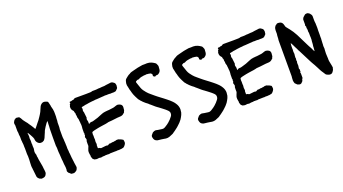

<svg xmlns="http://www.w3.org/2000/svg" viewBox="-59 -1253 3331 1865"><g transform="rotate(-20 1607.0 -321.0)"><path d="M463 59H458Q455 59 451.5 58.5Q448 58 444 58Q437 59 432.5 55.5Q428 52 423 47Q421 45 418.5 42.5Q416 40 413 39Q411 38 409 34Q408 32 406.5 29Q405 26 403 23Q401 18 402 12Q403 9 403.5 6.5Q404 4 404 1Q404 -9 404 -18.5Q404 -28 402 -38Q401 -41 401 -44.5Q401 -48 400 -52Q400 -59 399 -63Q399 -68 398.5 -72Q398 -76 398 -80Q397 -87 397 -93Q397 -99 395 -106V-109Q395 -122 393.5 -134.5Q392 -147 392 -160Q392 -166 391 -169Q390 -178 389.5 -187.5Q389 -197 389 -207Q389 -216 389 -225.5Q389 -235 387 -244Q386 -246 386 -249Q386 -252 386 -254Q386 -295 386 -336Q386 -377 387 -417Q387 -422 387.5 -427Q388 -432 388 -437Q388 -440 388.5 -443Q389 -446 389 -448Q389 -459 389.5 -470.5Q390 -482 391 -493Q393 -496 391 -501Q390 -502 388 -502L385 -499Q383 -496 380 -493Q377 -490 375 -487Q371 -481 366.5 -474.5Q362 -468 357 -461Q350 -449 342 -436.5Q334 -424 330 -410Q329 -408 328 -405.5Q327 -403 326 -401Q322 -391 317.5 -381.5Q313 -372 309 -361Q303 -348 292 -337Q290 -335 288 -335Q283 -332 277 -329.5Q271 -327 264 -328H258Q249 -326 243 -332Q236 -334 231.5 -339Q227 -344 222 -350Q218 -355 215.5 -362Q213 -369 213 -376Q212 -378 212 -381Q212 -384 212 -386Q211 -388 210 -390.5Q209 -393 209 -394Q209 -396 207 -400Q205 -404 199 -416Q193 -428 193 -427Q190 -432 187 -438Q184 -444 180 -449L174 -460Q172 -460 171 -461L170 -460Q170 -457 170 -454Q170 -451 171 -448Q173 -437 173 -426Q173 -415 171 -404Q171 -398 172 -394Q173 -392 173 -387Q173 -381 173.5 -375Q174 -369 173 -363Q172 -358 172.5 -352.5Q173 -347 174 -342V-332Q172 -326 174 -319Q175 -314 174.5 -308.5Q174 -303 175 -298Q175 -293 173 -285Q167 -261 176 -239Q177 -235 178 -231.5Q179 -228 178 -224Q178 -221 178 -218Q178 -215 179 -212Q181 -208 181 -204Q182 -193 182.5 -187Q183 -181 184 -178Q186 -167 188 -155.5Q190 -144 192 -133Q194 -120 196.5 -107.5Q199 -95 199 -82Q199 -78 200 -76Q202 -68 202 -59.5Q202 -51 203 -43Q203 -32 198 -26Q196 -22 196 -21Q187 -2 164 1Q161 2 158 2Q155 2 152 2Q141 4 136 -2Q134 -4 132 -4Q127 -3 122 -10Q119 -15 113 -19Q110 -22 108 -29Q107 -31 106.5 -33Q106 -35 106 -37Q105 -51 103 -64.5Q101 -78 100 -91L99 -101Q98 -105 98 -108Q98 -111 97 -115V-121Q94 -135 94 -149.5Q94 -164 95 -178Q96 -187 96 -196.5Q96 -206 97 -215V-238Q97 -243 97 -248.5Q97 -254 96 -259Q95 -265 95 -271Q95 -277 95 -283V-329Q94 -337 94 -345.5Q94 -354 94 -362Q94 -365 94 -368.5Q94 -372 93 -375Q93 -380 92.5 -384.5Q92 -389 91 -393V-400Q89 -409 89 -417.5Q89 -426 89 -435Q89 -443 89 -451.5Q89 -460 87 -467Q86 -470 86 -473Q86 -476 86 -479Q86 -486 86 -492.5Q86 -499 84 -506Q83 -508 83 -513V-563Q83 -568 83 -572.5Q83 -577 81 -581Q78 -591 82 -604Q84 -609 86 -611Q88 -614 90 -617Q92 -620 93 -623Q95 -626 96 -626Q100 -627 102.5 -629Q105 -631 107 -633L113 -636Q115 -637 119 -637Q124 -636 129.5 -635.5Q135 -635 140 -634Q146 -634 149 -629Q154 -622 159 -615Q164 -608 167 -600Q170 -593 175 -588Q181 -580 187 -572Q193 -564 200 -556Q203 -553 205.5 -549Q208 -545 210 -541Q215 -534 219.5 -527.5Q224 -521 229 -514L244 -490Q246 -486 248 -482.5Q250 -479 252 -476Q254 -471 258 -475Q262 -480 266.5 -485.5Q271 -491 275 -496Q284 -507 293 -519Q302 -531 312 -542L318 -551Q325 -561 331.5 -570.5Q338 -580 344 -590Q351 -601 356.5 -612Q362 -623 366 -634L378 -661Q384 -673 395 -681Q410 -693 428 -690Q435 -689 441 -686.5Q447 -684 453 -682Q459 -680 461 -673Q463 -670 464 -667Q465 -664 465 -661Q466 -654 468 -648.5Q470 -643 471 -636L472 -626Q474 -617 476.5 -608Q479 -599 481 -590V-588Q482 -578 483.5 -568.5Q485 -559 484 -549V-526Q484 -521 484 -516Q484 -511 483 -506Q482 -499 482 -492.5Q482 -486 482 -479Q481 -475 481 -471Q481 -467 480 -463Q479 -459 479 -455.5Q479 -452 479 -447V-419Q479 -412 478.5 -406Q478 -400 477 -393Q476 -389 476 -385.5Q476 -382 476 -378V-317Q476 -310 476.5 -303Q477 -296 478 -289Q479 -284 479 -278.5Q479 -273 479 -268Q480 -261 480 -254.5Q480 -248 481 -240V-229Q482 -221 482 -212.5Q482 -204 482 -196V-183Q484 -176 484 -168Q484 -160 485 -152V-145Q487 -139 487 -133Q487 -127 488 -121L491 -85Q492 -81 492.5 -77.5Q493 -74 493 -70Q494 -66 494 -62.5Q494 -59 495 -55Q495 -54 495.5 -52Q496 -50 496 -48Q496 -41 497.5 -33Q499 -25 500 -17L504 11Q504 17 503 19Q502 25 498.5 30.5Q495 36 493 41Q493 42 492.5 42Q492 42 492 42Q485 48 478 52.5Q471 57 463 59Z M760 7Q754 7 752 6Q747 4 742.5 4.5Q738 5 733 5Q732 5 731 5.5Q730 6 729 6Q722 7 715.5 7Q709 7 703 5Q702 4 701 4Q694 5 689 0Q684 -5 679 -9Q674 -14 674 -20L671 -28Q668 -35 669 -41Q670 -43 669.5 -45Q669 -47 669 -49Q668 -51 668 -53.5Q668 -56 667 -58Q665 -67 664.5 -76.5Q664 -86 665 -95Q666 -101 672 -115.5Q678 -130 679 -133Q682 -138 682 -141Q681 -152 681.5 -163.5Q682 -175 682 -186Q682 -193 685 -197Q689 -204 686 -212L683 -223Q677 -234 684 -242Q684 -243 684.5 -243.5Q685 -244 685 -245Q687 -247 686 -250.5Q685 -254 685 -256Q685 -260 686.5 -264.5Q688 -269 687 -273Q687 -273 685 -275Q684 -277 684.5 -283Q685 -289 685 -290V-318Q686 -323 686 -327.5Q686 -332 687 -337Q688 -343 687.5 -349.5Q687 -356 687 -363Q686 -368 685.5 -374Q685 -380 685 -386Q684 -388 684 -391Q684 -394 684 -396Q683 -401 682.5 -406Q682 -411 682 -416Q682 -418 678 -429.5Q674 -441 675 -449Q676 -451 676 -454Q676 -457 674 -459Q672 -460 672 -463V-466Q675 -478 669 -490Q665 -496 666 -502Q666 -510 659 -514Q654 -519 650 -526Q646 -533 645 -540Q644 -545 644 -550Q644 -555 644 -559Q644 -563 645 -564Q649 -568 649 -573.5Q649 -579 650 -582Q651 -583 652 -583Q653 -583 654 -584Q658 -585 658 -591Q656 -595 656 -598Q655 -602 659 -605Q661 -609 664 -607Q671 -604 680 -609Q684 -611 685 -611Q688 -611 688 -611Q689 -612 694 -612Q700 -611 705 -616Q712 -623 722 -623H784Q807 -622 830 -623Q853 -624 875 -624Q880 -624 883.5 -624.5Q887 -625 891 -626Q897 -629 905 -629H928Q936 -629 942.5 -629.5Q949 -630 956 -631Q960 -632 963.5 -632Q967 -632 971 -632Q975 -632 979 -632Q983 -632 987 -633Q995 -634 1004 -634.5Q1013 -635 1021 -635Q1025 -635 1028.5 -635.5Q1032 -636 1036 -637Q1044 -639 1051.5 -639.5Q1059 -640 1066 -641Q1074 -642 1081.5 -643Q1089 -644 1096 -645Q1105 -645 1109 -643Q1115 -639 1120.5 -636Q1126 -633 1131 -628Q1135 -624 1136 -621Q1137 -617 1138 -613Q1139 -609 1140 -604V-597Q1139 -592 1138.5 -586.5Q1138 -581 1137 -575Q1135 -571 1132 -568L1114 -550Q1104 -547 1094.5 -546Q1085 -545 1075 -546H1068Q1063 -545 1058 -545Q1053 -545 1048 -546Q1042 -547 1036 -546.5Q1030 -546 1024 -546Q1020 -546 1016.5 -545.5Q1013 -545 1009 -546Q1004 -547 999.5 -546.5Q995 -546 990 -545Q986 -545 981.5 -544.5Q977 -544 972 -544Q959 -542 944.5 -542Q930 -542 916 -540Q907 -541 899 -539.5Q891 -538 882 -537Q874 -536 865 -536Q856 -536 848 -534Q838 -534 828.5 -531.5Q819 -529 809 -528L802 -527Q795 -527 789 -525.5Q783 -524 776 -522Q772 -521 768 -520.5Q764 -520 759 -519Q756 -519 752 -517Q749 -516 749 -511L752 -502Q753 -500 751.5 -492Q750 -484 749 -480Q749 -477 750 -474Q751 -471 752 -468Q755 -460 755 -450.5Q755 -441 757 -433Q758 -429 758 -424.5Q758 -420 759 -415Q759 -413 759.5 -410.5Q760 -408 760 -405Q760 -402 759 -401Q756 -397 756 -392Q756 -387 756 -382Q761 -372 761 -362Q761 -352 761 -342Q761 -339 766 -340H767Q769 -344 771 -346Q774 -346 778 -348Q781 -350 786 -350Q794 -349 801 -350.5Q808 -352 815 -354Q862 -366 903 -385Q914 -390 926 -393.5Q938 -397 950 -398H953Q962 -399 971 -400Q980 -401 989 -401Q1001 -402 1012.5 -404Q1024 -406 1036 -407Q1043 -409 1049 -410.5Q1055 -412 1062 -415Q1075 -420 1086 -420Q1094 -419 1101 -416.5Q1108 -414 1115 -410Q1130 -400 1130 -380Q1130 -372 1128.5 -364Q1127 -356 1127 -348Q1127 -346 1125 -344L1122 -339Q1121 -335 1120 -331Q1119 -327 1115 -325Q1109 -320 1102.5 -314.5Q1096 -309 1088 -307Q1084 -306 1080.5 -305Q1077 -304 1073 -304Q1057 -304 1040.5 -302Q1024 -300 1007 -298Q994 -297 981.5 -295Q969 -293 956 -293Q944 -293 929 -288Q919 -286 908 -284Q897 -282 886 -281Q878 -280 869.5 -278.5Q861 -277 853 -276L836 -273Q834 -272 830 -272Q823 -270 816 -269Q809 -268 802 -266Q795 -265 788.5 -263Q782 -261 775 -259Q770 -258 767 -255.5Q764 -253 762 -249Q761 -246 762 -243Q763 -239 761 -235Q762 -225 762.5 -215Q763 -205 762 -195Q764 -187 763.5 -179Q763 -171 762 -163Q760 -151 763 -143Q766 -130 761 -116Q759 -110 761 -108Q763 -105 761 -101V-95Q760 -87 768 -87H770Q777 -87 784 -82Q789 -77 796 -79L824 -82Q830 -83 836 -83.5Q842 -84 848 -84Q850 -85 854 -83Q859 -80 863 -82Q865 -84 868.5 -85Q872 -86 874 -88Q880 -94 889 -92Q897 -90 902 -93Q911 -96 919 -95Q924 -94 929 -96Q934 -98 939 -98Q941 -98 942 -97.5Q943 -97 944 -98Q946 -98 948 -99Q950 -100 951 -100Q958 -103 964 -102Q969 -102 969 -102Q973 -103 976.5 -102Q980 -101 983 -99Q988 -98 991.5 -96Q995 -94 999 -93Q1001 -93 1002 -92Q1007 -88 1014.5 -85Q1022 -82 1023 -78Q1025 -72 1025 -66.5Q1025 -61 1026 -55Q1026 -52 1025.5 -49Q1025 -46 1024 -43Q1022 -39 1019.5 -34Q1017 -29 1013 -25Q1011 -23 1009.5 -21Q1008 -19 1006 -17Q1002 -13 997 -10Q992 -7 986 -7Q982 -7 980 -6Q976 -4 972 -4Q968 -4 963 -4Q956 -3 949.5 -2.5Q943 -2 936 -3Q932 -4 929 -3Q919 0 909 -2Q899 -2 889.5 -1.5Q880 -1 871 -1H858Q855 -1 853 0Q849 2 843.5 2Q838 2 833 1H823Q822 1 820 1.5Q818 2 816 1Q813 0 810.5 0.5Q808 1 805 2Q803 2 801.5 2.5Q800 3 798 3Q788 2 779 3.5Q770 5 760 7Z M1415 49 1398 46Q1385 44 1371.5 42Q1358 40 1344 39Q1330 39 1316 31Q1303 24 1298 9Q1297 4 1295.5 -1Q1294 -6 1293 -11Q1293 -23 1298 -29Q1303 -34 1306.5 -39Q1310 -44 1314 -48Q1316 -50 1318 -51Q1320 -52 1322 -53Q1327 -56 1332 -57.5Q1337 -59 1342 -60Q1344 -61 1345.5 -60.5Q1347 -60 1348 -60Q1353 -59 1359 -58.5Q1365 -58 1370 -56L1412 -50Q1426 -48 1437 -54Q1441 -56 1444.5 -58Q1448 -60 1451 -62Q1473 -75 1489 -89Q1501 -100 1512 -111Q1523 -122 1532 -135Q1539 -144 1541 -153.5Q1543 -163 1542 -173L1539 -181Q1538 -186 1535 -189Q1532 -192 1529 -196Q1523 -201 1517.5 -207Q1512 -213 1506 -217Q1491 -229 1476.5 -240Q1462 -251 1447 -262Q1446 -264 1441 -266Q1432 -272 1423.5 -279.5Q1415 -287 1407 -294Q1397 -304 1385 -313Q1379 -316 1374 -323Q1370 -328 1362 -333Q1355 -337 1349 -342.5Q1343 -348 1337 -353L1324 -365Q1320 -370 1315.5 -374.5Q1311 -379 1306 -384Q1304 -389 1300.5 -392Q1297 -395 1294 -399Q1293 -401 1291 -403.5Q1289 -406 1288 -409Q1282 -421 1275.5 -433Q1269 -445 1264 -458Q1261 -466 1258.5 -473.5Q1256 -481 1254 -488Q1253 -496 1250.5 -502.5Q1248 -509 1246 -516Q1244 -527 1241.5 -537.5Q1239 -548 1237 -558L1235 -566Q1234 -577 1235 -587Q1237 -601 1241 -612Q1245 -624 1254 -631Q1264 -639 1274 -647Q1284 -655 1295 -660Q1297 -660 1298 -661Q1308 -669 1320 -672.5Q1332 -676 1344 -679Q1392 -693 1443 -700H1453Q1463 -700 1472 -700Q1481 -700 1491 -701Q1503 -701 1515 -698.5Q1527 -696 1538 -691Q1546 -687 1554 -682.5Q1562 -678 1569 -673Q1577 -667 1579 -660L1582 -653Q1587 -644 1587.5 -634.5Q1588 -625 1586 -615Q1586 -612 1585.5 -608.5Q1585 -605 1585 -602Q1582 -580 1564 -568Q1553 -558 1535 -560Q1531 -562 1531 -558Q1531 -554 1526 -554H1520Q1514 -554 1508 -560Q1503 -565 1503 -568Q1503 -572 1507 -574Q1505 -579 1503 -583Q1501 -587 1499 -589Q1496 -594 1490 -596Q1485 -597 1480 -598Q1475 -599 1470 -600Q1466 -600 1461 -600.5Q1456 -601 1451 -602Q1448 -603 1442 -601Q1439 -600 1436 -599.5Q1433 -599 1429 -600Q1426 -600 1422.5 -600Q1419 -600 1415 -598L1396 -595Q1380 -592 1365 -583Q1362 -582 1359 -581Q1356 -580 1353 -581Q1347 -582 1343 -578Q1342 -576 1338.5 -575.5Q1335 -575 1333 -573Q1329 -569 1329 -565Q1330 -563 1330 -559L1351 -498Q1357 -482 1366.5 -468.5Q1376 -455 1387 -442Q1404 -422 1422 -408L1454 -381Q1464 -372 1475 -364Q1486 -356 1496 -348Q1511 -337 1526 -325.5Q1541 -314 1556 -302Q1568 -292 1579.5 -282.5Q1591 -273 1601 -262Q1608 -254 1615 -246Q1622 -238 1627 -228Q1634 -217 1639 -202Q1645 -183 1644 -166Q1643 -164 1643 -160Q1643 -148 1640.5 -137.5Q1638 -127 1633 -116Q1628 -106 1622.5 -95.5Q1617 -85 1610 -75Q1600 -62 1589.5 -50.5Q1579 -39 1566 -28Q1559 -22 1552 -15.5Q1545 -9 1537 -4Q1532 0 1527 3.5Q1522 7 1517 11Q1513 13 1509 16Q1505 19 1501 22Q1497 26 1491.5 28.5Q1486 31 1481 33L1452 45Q1443 48 1434 49Q1425 50 1415 49Z M1892 49 1875 46Q1862 44 1848.5 42Q1835 40 1821 39Q1807 39 1793 31Q1780 24 1775 9Q1774 4 1772.5 -1Q1771 -6 1770 -11Q1770 -23 1775 -29Q1780 -34 1783.5 -39Q1787 -44 1791 -48Q1793 -50 1795 -51Q1797 -52 1799 -53Q1804 -56 1809 -57.5Q1814 -59 1819 -60Q1821 -61 1822.5 -60.5Q1824 -60 1825 -60Q1830 -59 1836 -58.5Q1842 -58 1847 -56L1889 -50Q1903 -48 1914 -54Q1918 -56 1921.5 -58Q1925 -60 1928 -62Q1950 -75 1966 -89Q1978 -100 1989 -111Q2000 -122 2009 -135Q2016 -144 2018 -153.5Q2020 -163 2019 -173L2016 -181Q2015 -186 2012 -189Q2009 -192 2006 -196Q2000 -201 1994.5 -207Q1989 -213 1983 -217Q1968 -229 1953.5 -240Q1939 -251 1924 -262Q1923 -264 1918 -266Q1909 -272 1900.5 -279.5Q1892 -287 1884 -294Q1874 -304 1862 -313Q1856 -316 1851 -323Q1847 -328 1839 -333Q1832 -337 1826 -342.5Q1820 -348 1814 -353L1801 -365Q1797 -370 1792.5 -374.5Q1788 -379 1783 -384Q1781 -389 1777.5 -392Q1774 -395 1771 -399Q1770 -401 1768 -403.5Q1766 -406 1765 -409Q1759 -421 1752.5 -433Q1746 -445 1741 -458Q1738 -466 1735.5 -473.5Q1733 -481 1731 -488Q1730 -496 1727.5 -502.5Q1725 -509 1723 -516Q1721 -527 1718.5 -537.5Q1716 -548 1714 -558L1712 -566Q1711 -577 1712 -587Q1714 -601 1718 -612Q1722 -624 1731 -631Q1741 -639 1751 -647Q1761 -655 1772 -660Q1774 -660 1775 -661Q1785 -669 1797 -672.5Q1809 -676 1821 -679Q1869 -693 1920 -700H1930Q1940 -700 1949 -700Q1958 -700 1968 -701Q1980 -701 1992 -698.5Q2004 -696 2015 -691Q2023 -687 2031 -682.5Q2039 -678 2046 -673Q2054 -667 2056 -660L2059 -653Q2064 -644 2064.5 -634.5Q2065 -625 2063 -615Q2063 -612 2062.5 -608.5Q2062 -605 2062 -602Q2059 -580 2041 -568Q2030 -558 2012 -560Q2008 -562 2008 -558Q2008 -554 2003 -554H1997Q1991 -554 1985 -560Q1980 -565 1980 -568Q1980 -572 1984 -574Q1982 -579 1980 -583Q1978 -587 1976 -589Q1973 -594 1967 -596Q1962 -597 1957 -598Q1952 -599 1947 -600Q1943 -600 1938 -600.5Q1933 -601 1928 -602Q1925 -603 1919 -601Q1916 -600 1913 -599.5Q1910 -599 1906 -600Q1903 -600 1899.5 -600Q1896 -600 1892 -598L1873 -595Q1857 -592 1842 -583Q1839 -582 1836 -581Q1833 -580 1830 -581Q1824 -582 1820 -578Q1819 -576 1815.5 -575.5Q1812 -575 1810 -573Q1806 -569 1806 -565Q1807 -563 1807 -559L1828 -498Q1834 -482 1843.5 -468.5Q1853 -455 1864 -442Q1881 -422 1899 -408L1931 -381Q1941 -372 1952 -364Q1963 -356 1973 -348Q1988 -337 2003 -325.5Q2018 -314 2033 -302Q2045 -292 2056.5 -282.5Q2068 -273 2078 -262Q2085 -254 2092 -246Q2099 -238 2104 -228Q2111 -217 2116 -202Q2122 -183 2121 -166Q2120 -164 2120 -160Q2120 -148 2117.5 -137.5Q2115 -127 2110 -116Q2105 -106 2099.5 -95.5Q2094 -85 2087 -75Q2077 -62 2066.5 -50.5Q2056 -39 2043 -28Q2036 -22 2029 -15.5Q2022 -9 2014 -4Q2009 0 2004 3.5Q1999 7 1994 11Q1990 13 1986 16Q1982 19 1978 22Q1974 26 1968.5 28.5Q1963 31 1958 33L1929 45Q1920 48 1911 49Q1902 50 1892 49Z M2292 7Q2286 7 2284 6Q2279 4 2274.5 4.5Q2270 5 2265 5Q2264 5 2263 5.5Q2262 6 2261 6Q2254 7 2247.5 7Q2241 7 2235 5Q2234 4 2233 4Q2226 5 2221 0Q2216 -5 2211 -9Q2206 -14 2206 -20L2203 -28Q2200 -35 2201 -41Q2202 -43 2201.5 -45Q2201 -47 2201 -49Q2200 -51 2200 -53.5Q2200 -56 2199 -58Q2197 -67 2196.5 -76.5Q2196 -86 2197 -95Q2198 -101 2204 -115.5Q2210 -130 2211 -133Q2214 -138 2214 -141Q2213 -152 2213.5 -163.5Q2214 -175 2214 -186Q2214 -193 2217 -197Q2221 -204 2218 -212L2215 -223Q2209 -234 2216 -242Q2216 -243 2216.5 -243.5Q2217 -244 2217 -245Q2219 -247 2218 -250.5Q2217 -254 2217 -256Q2217 -260 2218.5 -264.5Q2220 -269 2219 -273Q2219 -273 2217 -275Q2216 -277 2216.5 -283Q2217 -289 2217 -290V-318Q2218 -323 2218 -327.5Q2218 -332 2219 -337Q2220 -343 2219.5 -349.5Q2219 -356 2219 -363Q2218 -368 2217.5 -374Q2217 -380 2217 -386Q2216 -388 2216 -391Q2216 -394 2216 -396Q2215 -401 2214.5 -406Q2214 -411 2214 -416Q2214 -418 2210 -429.5Q2206 -441 2207 -449Q2208 -451 2208 -454Q2208 -457 2206 -459Q2204 -460 2204 -463V-466Q2207 -478 2201 -490Q2197 -496 2198 -502Q2198 -510 2191 -514Q2186 -519 2182 -526Q2178 -533 2177 -540Q2176 -545 2176 -550Q2176 -555 2176 -559Q2176 -563 2177 -564Q2181 -568 2181 -573.5Q2181 -579 2182 -582Q2183 -583 2184 -583Q2185 -583 2186 -584Q2190 -585 2190 -591Q2188 -595 2188 -598Q2187 -602 2191 -605Q2193 -609 2196 -607Q2203 -604 2212 -609Q2216 -611 2217 -611Q2220 -611 2220 -611Q2221 -612 2226 -612Q2232 -611 2237 -616Q2244 -623 2254 -623H2316Q2339 -622 2362 -623Q2385 -624 2407 -624Q2412 -624 2415.5 -624.5Q2419 -625 2423 -626Q2429 -629 2437 -629H2460Q2468 -629 2474.5 -629.5Q2481 -630 2488 -631Q2492 -632 2495.5 -632Q2499 -632 2503 -632Q2507 -632 2511 -632Q2515 -632 2519 -633Q2527 -634 2536 -634.5Q2545 -635 2553 -635Q2557 -635 2560.5 -635.5Q2564 -636 2568 -637Q2576 -639 2583.5 -639.5Q2591 -640 2598 -641Q2606 -642 2613.5 -643Q2621 -644 2628 -645Q2637 -645 2641 -643Q2647 -639 2652.5 -636Q2658 -633 2663 -628Q2667 -624 2668 -621Q2669 -617 2670 -613Q2671 -609 2672 -604V-597Q2671 -592 2670.5 -586.5Q2670 -581 2669 -575Q2667 -571 2664 -568L2646 -550Q2636 -547 2626.5 -546Q2617 -545 2607 -546H2600Q2595 -545 2590 -545Q2585 -545 2580 -546Q2574 -547 2568 -546.5Q2562 -546 2556 -546Q2552 -546 2548.5 -545.5Q2545 -545 2541 -546Q2536 -547 2531.5 -546.5Q2527 -546 2522 -545Q2518 -545 2513.5 -544.5Q2509 -544 2504 -544Q2491 -542 2476.5 -542Q2462 -542 2448 -540Q2439 -541 2431 -539.5Q2423 -538 2414 -537Q2406 -536 2397 -536Q2388 -536 2380 -534Q2370 -534 2360.5 -531.5Q2351 -529 2341 -528L2334 -527Q2327 -527 2321 -525.5Q2315 -524 2308 -522Q2304 -521 2300 -520.5Q2296 -520 2291 -519Q2288 -519 2284 -517Q2281 -516 2281 -511L2284 -502Q2285 -500 2283.5 -492Q2282 -484 2281 -480Q2281 -477 2282 -474Q2283 -471 2284 -468Q2287 -460 2287 -450.5Q2287 -441 2289 -433Q2290 -429 2290 -424.5Q2290 -420 2291 -415Q2291 -413 2291.5 -410.5Q2292 -408 2292 -405Q2292 -402 2291 -401Q2288 -397 2288 -392Q2288 -387 2288 -382Q2293 -372 2293 -362Q2293 -352 2293 -342Q2293 -339 2298 -340H2299Q2301 -344 2303 -346Q2306 -346 2310 -348Q2313 -350 2318 -350Q2326 -349 2333 -350.5Q2340 -352 2347 -354Q2394 -366 2435 -385Q2446 -390 2458 -393.5Q2470 -397 2482 -398H2485Q2494 -399 2503 -400Q2512 -401 2521 -401Q2533 -402 2544.5 -404Q2556 -406 2568 -407Q2575 -409 2581 -410.5Q2587 -412 2594 -415Q2607 -420 2618 -420Q2626 -419 2633 -416.5Q2640 -414 2647 -410Q2662 -400 2662 -380Q2662 -372 2660.5 -364Q2659 -356 2659 -348Q2659 -346 2657 -344L2654 -339Q2653 -335 2652 -331Q2651 -327 2647 -325Q2641 -320 2634.5 -314.5Q2628 -309 2620 -307Q2616 -306 2612.5 -305Q2609 -304 2605 -304Q2589 -304 2572.5 -302Q2556 -300 2539 -298Q2526 -297 2513.5 -295Q2501 -293 2488 -293Q2476 -293 2461 -288Q2451 -286 2440 -284Q2429 -282 2418 -281Q2410 -280 2401.5 -278.5Q2393 -277 2385 -276L2368 -273Q2366 -272 2362 -272Q2355 -270 2348 -269Q2341 -268 2334 -266Q2327 -265 2320.5 -263Q2314 -261 2307 -259Q2302 -258 2299 -255.5Q2296 -253 2294 -249Q2293 -246 2294 -243Q2295 -239 2293 -235Q2294 -225 2294.5 -215Q2295 -205 2294 -195Q2296 -187 2295.5 -179Q2295 -171 2294 -163Q2292 -151 2295 -143Q2298 -130 2293 -116Q2291 -110 2293 -108Q2295 -105 2293 -101V-95Q2292 -87 2300 -87H2302Q2309 -87 2316 -82Q2321 -77 2328 -79L2356 -82Q2362 -83 2368 -83.5Q2374 -84 2380 -84Q2382 -85 2386 -83Q2391 -80 2395 -82Q2397 -84 2400.5 -85Q2404 -86 2406 -88Q2412 -94 2421 -92Q2429 -90 2434 -93Q2443 -96 2451 -95Q2456 -94 2461 -96Q2466 -98 2471 -98Q2473 -98 2474 -97.5Q2475 -97 2476 -98Q2478 -98 2480 -99Q2482 -100 2483 -100Q2490 -103 2496 -102Q2501 -102 2501 -102Q2505 -103 2508.5 -102Q2512 -101 2515 -99Q2520 -98 2523.5 -96Q2527 -94 2531 -93Q2533 -93 2534 -92Q2539 -88 2546.5 -85Q2554 -82 2555 -78Q2557 -72 2557 -66.5Q2557 -61 2558 -55Q2558 -52 2557.5 -49Q2557 -46 2556 -43Q2554 -39 2551.5 -34Q2549 -29 2545 -25Q2543 -23 2541.5 -21Q2540 -19 2538 -17Q2534 -13 2529 -10Q2524 -7 2518 -7Q2514 -7 2512 -6Q2508 -4 2504 -4Q2500 -4 2495 -4Q2488 -3 2481.5 -2.5Q2475 -2 2468 -3Q2464 -4 2461 -3Q2451 0 2441 -2Q2431 -2 2421.5 -1.5Q2412 -1 2403 -1H2390Q2387 -1 2385 0Q2381 2 2375.5 2Q2370 2 2365 1H2355Q2354 1 2352 1.5Q2350 2 2348 1Q2345 0 2342.5 0.5Q2340 1 2337 2Q2335 2 2333.5 2.5Q2332 3 2330 3Q2320 2 2311 3.5Q2302 5 2292 7Z M3119 9Q3116 8 3112.5 7Q3109 6 3106 5Q3098 2 3090 -3Q3086 -5 3084 -9Q3077 -20 3071 -29.5Q3065 -39 3058 -49L3049 -65Q3042 -79 3035 -92.5Q3028 -106 3021 -119Q3019 -124 3016.5 -127.5Q3014 -131 3012 -135Q3005 -146 2999 -157.5Q2993 -169 2987 -180L2962 -229Q2952 -249 2942 -268.5Q2932 -288 2922 -308Q2920 -310 2918 -314Q2914 -325 2908.5 -335Q2903 -345 2898 -355Q2894 -362 2891 -369.5Q2888 -377 2884 -384L2873 -404Q2871 -404 2870 -405Q2870 -405 2869.5 -404.5Q2869 -404 2869 -403Q2868 -390 2867 -376Q2866 -362 2867 -348Q2869 -342 2867 -335Q2865 -317 2868 -303Q2869 -299 2868.5 -295Q2868 -291 2867 -286Q2866 -279 2866 -273Q2866 -267 2865 -260Q2867 -256 2867 -251.5Q2867 -247 2866 -243Q2863 -233 2866 -222Q2868 -219 2866 -216Q2862 -207 2864 -194Q2867 -177 2862 -157Q2861 -155 2861 -150Q2860 -146 2863 -143Q2867 -141 2865 -138Q2864 -125 2865 -111Q2865 -111 2865 -110.5Q2865 -110 2864 -110Q2863 -110 2863 -111Q2862 -112 2862 -113Q2860 -115 2860 -112Q2860 -107 2861 -106Q2863 -101 2863 -96Q2863 -91 2863 -86V-55Q2863 -52 2862.5 -49Q2862 -46 2859 -44Q2855 -43 2855 -37Q2854 -26 2847.5 -18Q2841 -10 2833 -4Q2829 -1 2823.5 -0.5Q2818 0 2813 -1L2795 -7Q2793 -7 2791 -10Q2788 -13 2785 -16.5Q2782 -20 2778 -23Q2773 -26 2771 -34Q2770 -39 2768 -45Q2766 -51 2766 -57Q2766 -64 2766.5 -70Q2767 -76 2767 -83Q2768 -88 2768 -92.5Q2768 -97 2769 -102V-468Q2769 -473 2769.5 -478Q2770 -483 2771 -487Q2771 -492 2771.5 -497Q2772 -502 2772 -507Q2772 -513 2772.5 -519Q2773 -525 2774 -530Q2775 -534 2775 -537Q2775 -540 2775 -544V-575Q2775 -582 2776.5 -587.5Q2778 -593 2779 -599L2782 -604Q2785 -607 2787 -613Q2789 -619 2793 -619Q2796 -621 2799 -622.5Q2802 -624 2803 -628L2804 -629Q2805 -629 2806 -629.5Q2807 -630 2808 -630Q2812 -630 2814.5 -632Q2817 -634 2821 -633Q2825 -632 2829 -632Q2833 -632 2837 -631Q2859 -627 2868 -605L2874 -585Q2875 -575 2883 -566Q2889 -559 2895 -551Q2901 -543 2908 -535Q2934 -502 2956 -461Q2958 -457 2960 -453Q2962 -449 2964 -445L3016 -340Q3022 -329 3027.5 -317.5Q3033 -306 3040 -295Q3042 -291 3044 -287.5Q3046 -284 3047 -280Q3052 -268 3059 -256Q3059 -256 3059.5 -255.5Q3060 -255 3060 -256Q3061 -256 3061.5 -256.5Q3062 -257 3062 -257L3065 -292V-302Q3066 -307 3066.5 -312.5Q3067 -318 3068 -323Q3069 -326 3068.5 -330Q3068 -334 3069 -338Q3069 -344 3069.5 -350.5Q3070 -357 3071 -363Q3072 -366 3072 -369.5Q3072 -373 3072 -376V-403H3071V-430Q3071 -435 3071 -440Q3071 -445 3069 -450Q3068 -453 3068 -459L3069 -466Q3069 -469 3068.5 -471.5Q3068 -474 3068 -477Q3069 -481 3067 -485Q3065 -489 3065 -493Q3066 -497 3066 -501Q3066 -505 3066 -509Q3066 -513 3062 -513Q3061 -513 3061 -515Q3060 -518 3061 -520Q3063 -525 3063 -531Q3063 -537 3063 -543V-572Q3062 -578 3064 -584Q3066 -590 3069 -595L3073 -601Q3078 -606 3084 -611Q3090 -616 3096 -621Q3096 -621 3100 -623Q3105 -624 3109.5 -625Q3114 -626 3119 -625Q3123 -625 3125 -624Q3129 -622 3133 -619.5Q3137 -617 3141 -614Q3143 -613 3143.5 -612Q3144 -611 3145 -610Q3147 -608 3148.5 -605.5Q3150 -603 3151 -601Q3156 -597 3157.5 -591.5Q3159 -586 3160 -581V-539Q3160 -532 3160.5 -525.5Q3161 -519 3162 -512Q3163 -508 3163 -504.5Q3163 -501 3163 -497Q3163 -489 3163.5 -480.5Q3164 -472 3164 -464V-457Q3164 -450 3163.5 -443.5Q3163 -437 3163 -430V-386Q3163 -376 3162.5 -365.5Q3162 -355 3163 -344Q3163 -340 3162 -338Q3161 -328 3161 -318.5Q3161 -309 3160 -299Q3160 -295 3160 -290Q3160 -285 3159 -280Q3158 -276 3158.5 -272Q3159 -268 3159 -264Q3161 -255 3160.5 -246Q3160 -237 3159 -228Q3158 -212 3157.5 -195.5Q3157 -179 3159 -162Q3159 -158 3159.5 -153Q3160 -148 3160 -143Q3159 -128 3161.5 -114Q3164 -100 3167 -86Q3169 -76 3171 -66.5Q3173 -57 3174 -46Q3174 -42 3173 -41Q3172 -39 3171 -36.5Q3170 -34 3170 -32Q3169 -24 3164.5 -17Q3160 -10 3155 -3Q3142 14 3119 9Z"/></g></svg>

Font: Lacquer
Style: Regular
Weight: 400
Designer: Eli Block, Niki Polyocan
Version: Version 1.100